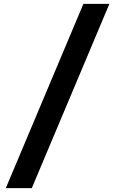

<svg xmlns="http://www.w3.org/2000/svg" viewBox="-20 -760 594 990"><path d="M10 210 410 -740H544L144 210Z"/></svg>

Font: Georama ExtraExtended SemiBold
Style: Regular
Weight: 600
Width: 8
Designer: Jean-Baptiste Levee
Foundry: Production Type
Version: Version 1.000